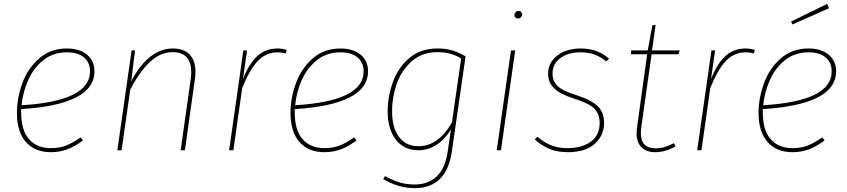

<svg xmlns="http://www.w3.org/2000/svg" viewBox="-20 -781 4404 998"><path d="M90 -214V-196Q90 -104 131 -57.5Q172 -11 244 -11Q289 -11 323.5 -24.5Q358 -38 399 -67L411 -51Q370 -20 330.5 -5Q291 10 244 10Q161 10 114.5 -43Q68 -96 68 -195Q68 -271 96 -348Q124 -425 183 -477Q242 -529 328 -529Q393 -529 432 -497Q471 -465 471 -411Q471 -323 374 -274Q277 -225 90 -214ZM92 -234Q448 -255 448 -410Q448 -456 416.5 -482.5Q385 -509 328 -509Q256 -509 205 -468Q154 -427 126.5 -364.5Q99 -302 92 -234Z M996 -407Q996 -389 993 -369L941 0H919L971 -367Q974 -388 974 -405Q974 -510 877 -510Q815 -510 760.5 -460Q706 -410 657 -315L612 0H590L664 -519H682L662 -358Q706 -443 761 -486Q816 -529 878 -529Q936 -529 966 -497.5Q996 -466 996 -407Z M1471 -522 1465 -503Q1445 -509 1423 -509Q1363 -509 1320.5 -464.5Q1278 -420 1239 -324L1193 0H1171L1245 -519H1264L1243 -371Q1275 -451 1318 -490Q1361 -529 1423 -529Q1445 -529 1471 -522Z M1512 -214V-196Q1512 -104 1553 -57.5Q1594 -11 1666 -11Q1711 -11 1745.5 -24.5Q1780 -38 1821 -67L1833 -51Q1792 -20 1752.5 -5Q1713 10 1666 10Q1583 10 1536.5 -43Q1490 -96 1490 -195Q1490 -271 1518 -348Q1546 -425 1605 -477Q1664 -529 1750 -529Q1815 -529 1854 -497Q1893 -465 1893 -411Q1893 -323 1796 -274Q1699 -225 1512 -214ZM1514 -234Q1870 -255 1870 -410Q1870 -456 1838.5 -482.5Q1807 -509 1750 -509Q1678 -509 1627 -468Q1576 -427 1548.5 -364.5Q1521 -302 1514 -234Z M2400 -488 2329 5Q2301 197 2136 197Q2052 197 1972 150L1981 134Q2019 155 2055 166.5Q2091 178 2136 178Q2203 178 2248.5 137.5Q2294 97 2307 7L2324 -108Q2293 -57 2249 -28.5Q2205 0 2155 0Q2080 0 2037.5 -55Q1995 -110 1995 -203Q1995 -277 2021.5 -352.5Q2048 -428 2106.5 -478.5Q2165 -529 2254 -529Q2299 -529 2332.5 -518.5Q2366 -508 2400 -488ZM2018 -201Q2018 -118 2054 -69.5Q2090 -21 2155 -21Q2258 -21 2329 -144L2377 -477Q2324 -510 2255 -510Q2173 -510 2119 -461.5Q2065 -413 2041 -341.5Q2017 -270 2018 -201Z M2658 -519 2584 0H2562L2636 -519ZM2654 -702Q2654 -711 2660 -717.5Q2666 -724 2675 -724Q2684 -724 2689 -719Q2694 -714 2694 -706Q2694 -698 2688 -691.5Q2682 -685 2672 -685Q2664 -685 2659 -689.5Q2654 -694 2654 -702Z M3146 -476 3131 -462Q3101 -486 3070 -497.5Q3039 -509 2997 -509Q2933 -509 2892.5 -479Q2852 -449 2852 -398Q2852 -359 2878.5 -333.5Q2905 -308 2977 -286Q3055 -261 3087.5 -228.5Q3120 -196 3120 -143Q3120 -77 3071.5 -33.5Q3023 10 2933 10Q2875 10 2834.5 -7.5Q2794 -25 2760 -56L2773 -70Q2808 -41 2844 -26Q2880 -11 2931 -11Q3004 -11 3050.5 -44.5Q3097 -78 3097 -142Q3097 -188 3069.5 -216Q3042 -244 2968 -267Q2890 -292 2859.5 -322.5Q2829 -353 2829 -398Q2829 -456 2877 -492.5Q2925 -529 2997 -529Q3043 -529 3079 -516Q3115 -503 3146 -476Z M3313 -118Q3311 -98 3311 -89Q3311 -10 3388 -10Q3433 -10 3483 -37L3491 -20Q3438 10 3386 10Q3340 10 3314.5 -15.5Q3289 -41 3289 -89Q3289 -97 3291 -117L3344 -499H3259L3261 -519H3347L3371 -650L3388 -652L3369 -519H3513L3507 -499H3367Z M3904 -522 3898 -503Q3878 -509 3856 -509Q3796 -509 3753.5 -464.5Q3711 -420 3672 -324L3626 0H3604L3678 -519H3697L3676 -371Q3708 -451 3751 -490Q3794 -529 3856 -529Q3878 -529 3904 -522Z M3945 -214V-196Q3945 -104 3986 -57.5Q4027 -11 4099 -11Q4144 -11 4178.5 -24.5Q4213 -38 4254 -67L4266 -51Q4225 -20 4185.5 -5Q4146 10 4099 10Q4016 10 3969.5 -43Q3923 -96 3923 -195Q3923 -271 3951 -348Q3979 -425 4038 -477Q4097 -529 4183 -529Q4248 -529 4287 -497Q4326 -465 4326 -411Q4326 -323 4229 -274Q4132 -225 3945 -214ZM3947 -234Q4303 -255 4303 -410Q4303 -456 4271.5 -482.5Q4240 -509 4183 -509Q4111 -509 4060 -468Q4009 -427 3981.5 -364.5Q3954 -302 3947 -234ZM4280 -761 4289 -738 4099 -654 4092 -669Z"/></svg>

Font: Fira Sans Thin
Style: Italic
Weight: 250
Italic angle: -8°
Designer: Carrois Corporate & Edenspiekermann AG
Foundry: Carrois Corporate GbR & Edenspiekermann AG
Version: Version 4.203